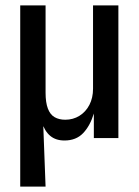

<svg xmlns="http://www.w3.org/2000/svg" viewBox="-20 -512 516 712"><path d="M55 180V-492H149V-168Q149 -132 157.5 -109.5Q166 -87 182.5 -77.5Q199 -68 222 -68Q251 -68 274.5 -82.5Q298 -97 311.5 -123Q325 -149 325 -183V-492H419V0H328V-91Q314 -45 288 -18Q262 9 219 9Q187 9 166.5 -8Q146 -25 135 -59H140L149 180Z"/></svg>

Font: Nunito Sans 10pt Condensed SemiBold
Style: Regular
Weight: 600
Width: 3
Designer: Vernon Adams
Foundry: Vernon Adams
Version: Version 3.101;gftools[0.9.27]